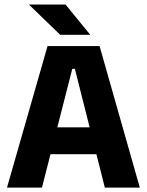

<svg xmlns="http://www.w3.org/2000/svg" viewBox="-20 -847 663 867"><path d="M169.5 0H11.6L194.7 -639H429.6L611.3 0H453.4L318.1 -536.1H306.3ZM454.8 -150.6H167.1V-271.9H454.8ZM112 -826.5H276L386.4 -691.3V-690H251.6L112 -825Z"/></svg>

Font: Anek Devanagari Medium
Style: Regular
Weight: 500
Designer: Kailash Malviya (Devanagari) & Yesha Goshar (Latin)
Foundry: Ek Type
Version: Version 1.003